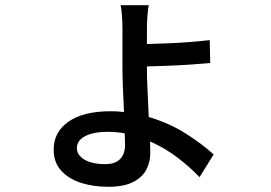

<svg xmlns="http://www.w3.org/2000/svg" viewBox="-20 -647 1040 737"><path d="M459 -135Q428 -141 394 -141Q339 -141 307 -124.5Q275 -108 275 -78Q275 -52 304 -34.5Q333 -17 384 -17Q422 -17 441 -36.5Q460 -56 460 -91ZM551 -627Q548 -614 546 -587.5Q544 -561 544 -538V-478Q577 -479 620 -480.5Q663 -482 707 -485.5Q751 -489 785 -493L787 -405Q753 -402 709 -399Q665 -396 621.5 -394.5Q578 -393 544 -392V-378Q544 -344 546.5 -295.5Q549 -247 551 -198Q631 -174 694.5 -133.5Q758 -93 800 -54L746 33Q710 -5 661.5 -42Q613 -79 556 -104L557 -60Q557 -26 542 3.5Q527 33 491.5 51.5Q456 70 396 70Q336 70 288.5 54Q241 38 213.5 6.5Q186 -25 186 -73Q186 -140 243 -180Q300 -220 405 -220Q431 -220 456 -217Q454 -261 452 -306Q450 -351 450 -385Q450 -406 450 -434.5Q450 -463 450 -491.5Q450 -520 450 -537Q450 -562 448 -588.5Q446 -615 443 -627Z"/></svg>

Font: Source Han Sans SC Medium
Style: Regular
Weight: 500
Designer: Ryoko NISHIZUKA 西塚涼子 (kana, bopomofo & ideographs); Paul D. Hunt (Latin, Greek & Cyrillic); Sandoll Communications 산돌커뮤니
Foundry: Adobe
Version: Version 2.004;hotconv 1.0.118;makeotfexe 2.5.65603